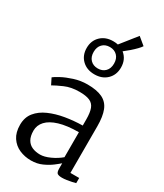

<svg xmlns="http://www.w3.org/2000/svg" viewBox="-240 -1073 1001 1174"><g transform="rotate(30 260.0 -486.0)"><path d="M187.5 11Q143 11 105.2 -5.5Q67.5 -22 44.2 -56.8Q21 -91.5 21 -145.5Q21 -198 49.8 -233.5Q78.5 -269 126.8 -290.2Q175 -311.5 234.2 -321.5Q293.5 -331.5 355.5 -332.5V-374.5Q355.5 -424 345 -451.5Q334.5 -479 308.5 -490.2Q282.5 -501.5 236 -501.5Q177.5 -501.5 133.2 -482Q89 -462.5 65 -448.5L43 -492.5Q52.5 -501 84.8 -518.5Q117 -536 162.5 -550.5Q208 -565 255.5 -565Q322 -565 361.5 -546Q401 -527 418 -484.8Q435 -442.5 435 -372.5V-44H497V-7.5Q486 -4.5 470 -1Q454 2.5 436.8 5Q419.5 7.5 404.5 7.5Q383 7.5 372.5 1Q362 -5.5 362 -34.5V-70Q350 -59 324.8 -39.8Q299.5 -20.5 264.5 -4.8Q229.5 11 187.5 11ZM217.5 -48Q247.5 -48 286.5 -65.8Q325.5 -83.5 355.5 -109V-285.5Q272.5 -285 218.2 -268.5Q164 -252 137 -222.8Q110 -193.5 110 -155.5Q110 -116 124 -92.2Q138 -68.5 162.5 -58.2Q187 -48 217.5 -48ZM260 -639Q206 -639 172.5 -671.5Q139 -704 139 -756Q139 -807.5 172.5 -840Q206 -872.5 260 -872.5Q278.5 -872.5 293.5 -869L383 -981.5L435 -938.5Q428.5 -928 412.8 -911.8Q397 -895.5 377.2 -878.2Q357.5 -861 339.5 -847.5Q381 -814 381 -756Q381 -704 347.5 -671.5Q314 -639 260 -639ZM260 -680.5Q292.5 -680.5 312.2 -700.8Q332 -721 332 -756Q332 -791 312.2 -811.2Q292.5 -831.5 260 -831.5Q227.5 -831.5 207.8 -811.2Q188 -791 188 -756Q188 -721 207.8 -700.8Q227.5 -680.5 260 -680.5Z"/></g></svg>

Font: Merriweather 20pt Light
Style: Regular
Weight: 300
Version: Version 2.100